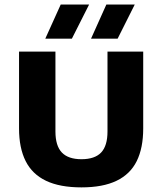

<svg xmlns="http://www.w3.org/2000/svg" viewBox="-20 -824 720 852"><path d="M341.5 7.5Q245.5 7.5 184.2 -21.8Q123 -51 93.8 -109.2Q64.5 -167.5 64.5 -254V-595H226V-240.5Q226 -177 254.5 -147.2Q283 -117.5 341.5 -117.5Q400.5 -117.5 428.8 -147.2Q457 -177 457 -240.5V-595H615.5V-254Q615.5 -167.5 586.8 -109.2Q558 -51 497.2 -21.8Q436.5 7.5 341.5 7.5ZM384 -652.5 452 -804H578L502 -652.5ZM181 -652.5 249.5 -804H375.5L299 -652.5Z"/></svg>

Font: Encode Sans SC
Style: Bold
Weight: 700
Version: Version 3.002